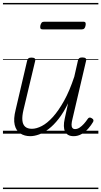

<svg xmlns="http://www.w3.org/2000/svg" viewBox="-20 -905 686 1300"><path d="M185 17Q146 17 117.5 -1.5Q89 -20 79.5 -59.5Q70 -99 86 -162L164 -495Q167 -506 173 -510.5Q179 -515 193 -515Q209 -515 215 -509.5Q221 -504 218 -492L139 -161Q129 -119 131.5 -90.5Q134 -62 150 -47.5Q166 -33 196 -33Q227 -33 263.5 -52Q300 -71 338 -113Q376 -155 413.5 -222Q451 -289 483 -386L508 -496Q511 -507 517 -511.5Q523 -516 537 -516Q553 -516 559.5 -510.5Q566 -505 563 -494L471 -101Q465 -78 464.5 -62.5Q464 -47 470 -39Q476 -31 488 -31Q504 -31 519 -41Q534 -51 548 -66.5Q562 -82 574 -100Q579 -108 586 -109Q593 -110 602 -104Q611 -99 612.5 -92.5Q614 -86 610 -79Q598 -58 578.5 -35.5Q559 -13 533.5 2Q508 17 479 17Q456 17 441.5 8.5Q427 0 420 -15Q413 -30 412.5 -52Q412 -74 418 -100L441 -206Q411 -144 377.5 -101Q344 -58 310 -32Q276 -6 244 5.5Q212 17 185 17ZM269 -706Q257 -706 254 -712.5Q251 -719 253 -731Q256 -744 261.5 -751Q267 -758 279 -758H544Q556 -758 559 -751Q562 -744 559 -731Q557 -719 551 -712.5Q545 -706 534 -706ZM0 365H646V375H0ZM0 -20H646V0H0ZM0 -505H646V-500H0ZM0 -885H646V-875H0Z"/></svg>

Font: Playwrite AT Guides
Style: Italic
Weight: 400
Italic angle: -13.0072°
Designer: Veronika Burian, José Scaglione
Foundry: TypeTogether
Version: Version 1.002